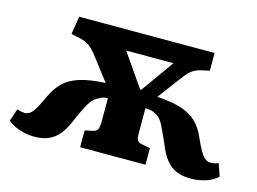

<svg xmlns="http://www.w3.org/2000/svg" viewBox="-77 -647 1053 786"><g transform="rotate(15 450.0 -254.0)"><path d="M119 7Q87 7 56.5 -3Q26 -13 6 -31L24 -84Q38 -77 57 -77Q75 -77 89 -94.5Q103 -112 128 -167Q144 -202 169 -226.5Q194 -251 236 -264.5Q278 -278 345 -281L266 -384Q248 -406 233.5 -415.5Q219 -425 199 -430L158 -439L170 -515H744V-440L707 -432Q690 -428 674.5 -418Q659 -408 639 -381L564 -281Q629 -277 669 -263.5Q709 -250 733 -226Q757 -202 772 -167Q796 -113 810.5 -95Q825 -77 843 -77Q862 -77 877 -84L895 -31Q873 -11 843 -2Q813 7 781 7Q729 7 697 -18Q665 -43 644 -97Q623 -145 608 -175Q593 -205 570 -214Q561 -220 550 -221.5Q539 -223 529 -223V-121Q529 -98 533.5 -89Q538 -80 554 -77L589 -70V0H312V-71L344 -78Q360 -81 365 -90.5Q370 -100 370 -127V-223Q360 -223 351.5 -221Q343 -219 336 -214Q310 -203 293 -172.5Q276 -142 257 -97Q235 -43 203 -18Q171 7 119 7ZM488 -292H493L592 -431H392Z"/></g></svg>

Font: Literata 12pt
Style: Bold
Weight: 700
Designer: Latin by Veronika Burian and Jose Scaglione. Greek by Irene Vlachou. Cyrillic by Vera Evstafieva.
Foundry: TypeTogether
Version: Version 3.002